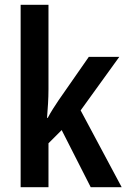

<svg xmlns="http://www.w3.org/2000/svg" viewBox="-20 -780 528 800"><path d="M182 -408V-760H66V0H182V-183L237 -238L358 0H487L316 -320L477 -543H350L224 -362C210 -341 192 -314 179 -289H176C179 -327 182 -368 182 -408Z"/></svg>

Font: Noto Sans Armenian Condensed SemiBold
Style: Regular
Weight: 600
Width: 3
Designer: Monotype Design Team
Foundry: Monotype Imaging Inc.
Version: Version 2.008